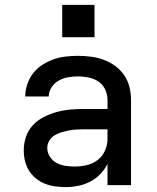

<svg xmlns="http://www.w3.org/2000/svg" viewBox="-20 -756 640 784"><path d="M247 8Q226 8 204.5 5Q183 2 163 -6Q143 -14 126 -28Q109 -42 98 -60Q87 -78 82 -99Q77 -120 77 -142Q77 -170 86 -197Q95 -224 114 -244.5Q133 -265 158.5 -278Q184 -291 211 -298.5Q238 -306 265.5 -308.5Q293 -311 321 -311H419V-348Q419 -370 409.5 -390.5Q400 -411 382 -423Q364 -435 342 -439.5Q320 -444 298 -444Q278 -444 258 -440.5Q238 -437 220 -427Q202 -417 190.5 -399.5Q179 -382 179 -362H83Q83 -387 91.5 -412Q100 -437 115.5 -457Q131 -477 152.5 -491Q174 -505 198 -513.5Q222 -522 247.5 -525Q273 -528 298 -528Q325 -528 351.5 -524.5Q378 -521 403 -512Q428 -503 450 -487Q472 -471 487 -449Q502 -427 508.5 -401Q515 -375 515 -348V0H419V-87Q407 -63 389 -44.5Q371 -26 347.5 -14Q324 -2 298.5 3Q273 8 247 8ZM284 -76Q309 -76 333.5 -81.5Q358 -87 378 -102Q398 -117 408.5 -140.5Q419 -164 419 -189V-228H321Q306 -228 290.5 -227Q275 -226 260 -223Q245 -220 230 -215.5Q215 -211 202 -203Q189 -195 181 -181Q173 -167 173 -152Q173 -133 183.5 -116.5Q194 -100 210.5 -91Q227 -82 246 -79Q265 -76 284 -76ZM234 -604V-736H366V-604Z"/></svg>

Font: Iosevka SS04 Medium Extended
Style: Regular
Weight: 500
Width: 7
Monospace: yes
Designer: Belleve Invis
Foundry: Belleve Invis
Version: Version 19.0.0; ttfautohint (v1.8.4)